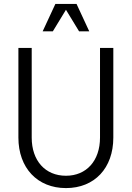

<svg xmlns="http://www.w3.org/2000/svg" viewBox="-20 -945 672 981"><path d="M317 16C463 16 559 -86 559 -242V-700H491V-242C491 -124 422 -47 317 -47C211 -47 142 -124 142 -242V-700H74V-242C74 -87 171 16 317 16ZM198 -785H250L317 -895L384 -785H436L371 -925H263Z"/></svg>

Font: Uncut Sans Book
Style: Regular
Weight: 350
Designer: Kasper Nordkvist
Foundry: UNCUT.wtf
Version: Version 1.304;Glyphs 3.2 (3246)